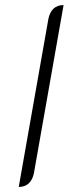

<svg xmlns="http://www.w3.org/2000/svg" viewBox="-20 -729 291 758"><path d="M171 -654Q176 -680 191 -694.5Q206 -709 231 -709L114 -46Q109 -20 94 -5.5Q79 9 54 9Z"/></svg>

Font: K2D Thin
Style: Italic
Weight: 100
Italic angle: -10°
Designer: Katatrad Aksorn Co.,Ltd.
Foundry: Cadson Demak Co.,Ltd.
Version: Version 1.000; ttfautohint (v1.6)